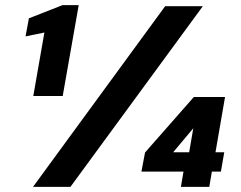

<svg xmlns="http://www.w3.org/2000/svg" viewBox="-20 -724 934 744"><path d="M109 -352 152 -598 79 -583 92 -653 222 -704H285L223 -352ZM108 0 620 -700H766L253 0ZM681 0 691 -59H528L542 -133L731 -348H852L815 -134H849L836 -59H801L791 0ZM651 -134H713L729 -227Z"/></svg>

Font: DM Sans 12pt Black
Style: Italic
Weight: 900
Italic angle: -10°
Version: Version 4.004;gftools[0.9.30]